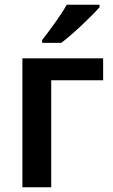

<svg xmlns="http://www.w3.org/2000/svg" viewBox="-20 -786 474 806"><path d="M413 -541V-449H195V0H74V-541ZM398 -766H260Q241 -732 210 -689Q179 -646 157 -618V-606H237Q273 -633 323.5 -680.5Q374 -728 398 -756Z"/></svg>

Font: Noto Sans Display Medium
Style: Regular
Weight: 500
Designer: Monotype Design Team
Foundry: Monotype Imaging Inc.
Version: Version 1.900